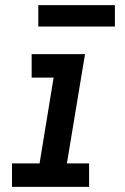

<svg xmlns="http://www.w3.org/2000/svg" viewBox="-20 -732 490 752"><path d="M27 0V-92H135L190 -428H104V-520H313L242 -92H329V0ZM130 -628V-712H430V-628Z"/></svg>

Font: Iosevka Etoile SmBdObl
Style: Regular
Weight: 600
Italic angle: -9°
Designer: Belleve Invis
Foundry: Belleve Invis
Version: Version 15.5.2; ttfautohint (v1.8.4)